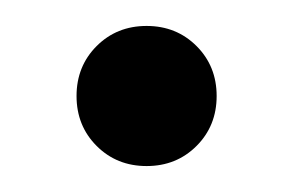

<svg xmlns="http://www.w3.org/2000/svg" viewBox="-20 -425 226 148"><path d="M93 -297Q70 -297 54.5 -312.5Q39 -328 39 -351Q39 -374 54.5 -389.5Q70 -405 93 -405Q116 -405 131.5 -389.5Q147 -374 147 -351Q147 -328 131.5 -312.5Q116 -297 93 -297Z"/></svg>

Font: Cinzel Eorzea
Style: Regular
Weight: 500
Designer: Natanael Gama
Version: Version 2.000